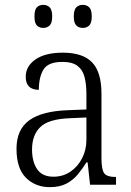

<svg xmlns="http://www.w3.org/2000/svg" viewBox="-20 -761 541 791"><path d="M185 10Q126 10 87 -28.5Q48 -67 48 -148Q48 -227 100 -265Q152 -303 259 -307L336 -310V-372Q336 -413 328.5 -443Q321 -473 299.5 -489.5Q278 -506 237 -506Q179 -506 159.5 -475Q140 -444 140 -391Q86 -391 86 -445Q86 -488 126 -516Q166 -544 239 -544Q321 -544 359.5 -504Q398 -464 398 -375V-111Q398 -62 409.5 -47Q421 -32 454 -32H458V0H351L341 -92H336Q320 -66 300.5 -42.5Q281 -19 253.5 -4.5Q226 10 185 10ZM200 -33Q240 -33 270.5 -54Q301 -75 318.5 -109.5Q336 -144 336 -185V-277L269 -274Q181 -271 146.5 -238Q112 -205 112 -145Q112 -95 133 -64Q154 -33 200 -33ZM321 -646Q305 -646 294.5 -656Q284 -666 284 -693Q284 -721 294.5 -731Q305 -741 321 -741Q337 -741 347.5 -731Q358 -721 358 -693Q358 -666 347.5 -656Q337 -646 321 -646ZM158 -646Q142 -646 132 -656Q122 -666 122 -693Q122 -721 132 -731Q142 -741 158 -741Q174 -741 184.5 -731Q195 -721 195 -693Q195 -666 184.5 -656Q174 -646 158 -646Z"/></svg>

Font: Noto Serif SemiCondensed Light
Style: Regular
Weight: 300
Width: 4
Designer: Monotype Design Team
Foundry: Monotype Imaging Inc.
Version: Version 2.013